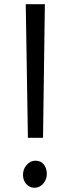

<svg xmlns="http://www.w3.org/2000/svg" viewBox="-20 -889 333 917"><path d="M113.3 -231 103 -869.1H194.3L185.5 -231ZM144 7.8Q122.1 7.8 106.2 -9.3Q90.3 -26.4 89.8 -52.7Q89.4 -81.1 107.4 -101.3Q125.5 -121.6 148.9 -121.6Q174.3 -121.6 188.5 -104.5Q202.6 -87.4 203.6 -61Q204.1 -31.7 186.5 -12Q168.9 7.8 144 7.8Z"/></svg>

Font: HaufeMerriweatherSansLt
Style: Regular
Weight: 300
Designer: Eben Sorkin
Foundry: Eben Sorkin
Version: Version 1.56